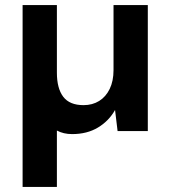

<svg xmlns="http://www.w3.org/2000/svg" viewBox="-20 -516 671 756"><path d="M69 220V-496H204V-230Q204 -168 229 -135Q254 -102 309 -102Q344 -102 370.5 -118.5Q397 -135 412 -166Q427 -197 427 -240V-496H562V0H443L433 -83Q409 -40 366 -14Q323 12 264 12Q247 12 232 8.5Q217 5 204 -2V220Z"/></svg>

Font: DM Sans 9pt
Style: Bold
Weight: 700
Designer: Colophon Foundry, Jonny Pinhorn
Foundry: Colophon Foundry
Version: Version 4.004;gftools[0.9.30]